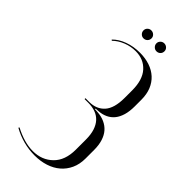

<svg xmlns="http://www.w3.org/2000/svg" viewBox="-262 -873 931 931"><g transform="rotate(45 204.0 -407.5)"><path d="M196.6 7.5Q236.9 7.5 270.9 -3.5Q304.9 -14.5 329.5 -35.6Q354.1 -56.6 368.2 -87.2Q382.2 -117.9 382.2 -156.5V-215.6Q382.2 -249.2 374 -275Q365.8 -300.8 350.6 -318.1Q335.5 -335.4 313.5 -345.4Q291.5 -355.4 265 -357.1L245.4 -358.5V-362.5L265 -363.9Q289.5 -365.6 309.3 -375.1Q329.1 -384.5 343.1 -401.6Q357 -418.8 364.6 -444.5Q372.1 -470.2 372.1 -503.9V-549.6Q372.1 -587.6 360.2 -616.8Q348.2 -645.9 326.3 -665.9Q304.4 -685.9 273.8 -696.2Q243.2 -706.5 206.6 -706.5Q162.9 -706.5 125.4 -692.9Q88 -679.4 63.9 -654.6L68.5 -650.6Q90 -672 121.4 -684.6Q152.8 -697.1 186.4 -697.1Q241 -697.1 274.7 -659.9Q308.4 -622.8 308.4 -550V-498.5Q308.4 -428.4 279.4 -395.9Q250.4 -363.5 200.6 -363.5H175V-357.5H200.6Q228 -357.5 249.9 -349.5Q271.8 -341.5 286.9 -325Q302.1 -308.5 310.3 -283.2Q318.5 -258 318.5 -222.5V-154.2Q318.5 -80.6 278 -41.1Q237.5 -1.5 175.8 -1.5Q146.2 -1.5 114.5 -10.5Q82.8 -19.5 49.2 -37.2L46.2 -32.2Q80.9 -12.8 119 -2.6Q157.1 7.5 196.6 7.5ZM141.5 -795.2Q141.5 -783.8 149.4 -775.7Q157.4 -767.6 168.5 -767.6Q180.6 -767.6 188.6 -775.6Q196.5 -783.5 196.5 -795.2Q196.5 -806.4 188.2 -814.1Q180 -821.9 168.5 -821.9Q157.4 -821.9 149.4 -814.1Q141.5 -806.4 141.5 -795.2ZM230.2 -795.2Q230.2 -784.1 238.2 -775.9Q246.1 -767.6 257.6 -767.6Q269.4 -767.6 277.3 -775.4Q285.2 -783.1 285.2 -795.2Q285.2 -806.4 277 -814.1Q268.8 -821.9 257.6 -821.9Q246.1 -821.9 238.2 -813.9Q230.2 -806 230.2 -795.2Z"/></g></svg>

Font: Moniqa Black
Style: Regular
Weight: 900
Designer: Rajesh Rajput
Foundry: Rajesh Rajput
Version: Version 1.000